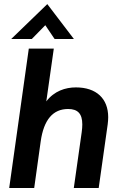

<svg xmlns="http://www.w3.org/2000/svg" viewBox="-20 -940 604 960"><path d="M26 0H151L183.5 -233C199 -342.5 245.5 -395 320.5 -395C368.5 -395 391.5 -372 391.5 -318C391.5 -306.5 390.5 -293.5 388.5 -279L349 0H473.5L518.5 -318.5C520 -331 521 -342.5 521 -354C521 -447 462 -503 359.5 -503C307 -503 251 -485 211.5 -433L249 -697H124ZM36 -745H139L206.5 -814L253 -745H349.5L216.5 -919.5Z"/></svg>

Font: HK Grotesk
Style: Bold Italic
Weight: 700
Italic angle: -16°
Designer: Alfredo Marco Pradil
Foundry: Hanken Design Co.
Version: Version 3.001;FEAKit 1.0